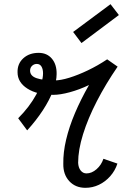

<svg xmlns="http://www.w3.org/2000/svg" viewBox="-20 -885 640 919"><path d="M110 -261 67 -319Q121 -373 153.5 -432.5Q186 -492 186 -534Q186 -554 178.5 -566.5Q171 -579 156 -579Q143 -579 133.5 -570Q124 -561 124 -547Q124 -521 156 -510.5Q188 -500 240 -500Q270 -500 312 -513Q354 -526 401 -548.5Q448 -571 493 -601L543 -566Q486 -483 443.5 -400.5Q401 -318 377.5 -242.5Q354 -167 354 -106Q355 -83 366 -69Q377 -55 394 -55Q419 -55 442 -75Q465 -95 475 -125L542 -102Q531 -68 507.5 -41.5Q484 -15 453.5 -0.5Q423 14 389 14Q341 14 311.5 -18Q282 -50 283 -101Q282 -155 296.5 -216.5Q311 -278 339 -344Q367 -410 406 -478Q360 -456 314 -443.5Q268 -431 235 -431Q158 -431 111 -461Q64 -491 64 -539Q63 -580 91.5 -606Q120 -632 165 -632Q205 -632 228.5 -604Q252 -576 251 -530Q251 -496 234 -451Q217 -406 185 -357Q153 -308 110 -261ZM370 -679 330 -732 509 -865 549 -813Z"/></svg>

Font: Victor Mono
Style: Italic
Weight: 400
Italic angle: -12°
Monospace: yes
Designer: Rune Bjørnerås
Version: Version 1.561;gftools[0.9.30]